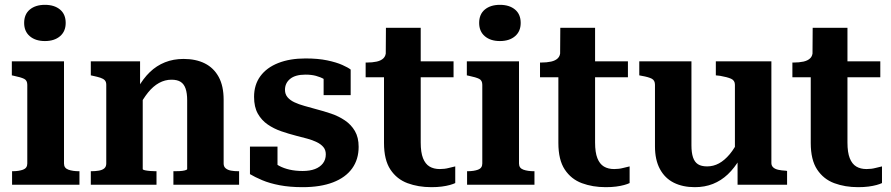

<svg xmlns="http://www.w3.org/2000/svg" viewBox="-20 -765 3691 795"><path d="M166 -595Q127 -595 103.5 -615Q80 -635 80 -670Q80 -706 103.5 -725.5Q127 -745 166 -745Q205 -745 228.5 -725.5Q252 -706 252 -670Q252 -635 228.5 -615Q205 -595 166 -595ZM245 -511V-88Q245 -69 263 -62.5Q281 -56 308 -56H309V0H30V-56H31Q58 -56 75.5 -62.5Q93 -69 93 -88V-414Q93 -432 80 -438.5Q67 -445 38 -451L29 -453V-511Z M356 0V-56H357Q375 -56 389.5 -58.5Q404 -61 412 -68Q420 -75 420 -88V-414Q420 -426 414 -432.5Q408 -439 396 -443Q384 -447 365 -451L356 -453V-511H560V-402L571 -398V-65Q571 -62 580 -60Q589 -58 602 -57Q615 -56 625 -56H628V0ZM970 0H698V-56H700Q710 -56 723 -56.5Q736 -57 745.5 -59.5Q755 -62 755 -65V-350Q755 -379 748.5 -398Q742 -417 728 -426Q714 -435 690 -435Q663 -435 638.5 -421.5Q614 -408 593 -382Q572 -356 552 -317L551 -401Q573 -440 600.5 -466.5Q628 -493 663 -507Q698 -521 740 -521Q791 -521 828 -502.5Q865 -484 885.5 -446.5Q906 -409 906 -352V-88Q906 -75 914.5 -68Q923 -61 936.5 -58.5Q950 -56 968 -56H970Z M1329 -126Q1329 -144 1319 -156Q1309 -168 1291.5 -176.5Q1274 -185 1252 -191Q1230 -197 1206 -203Q1175 -211 1144.5 -221.5Q1114 -232 1088.5 -249.5Q1063 -267 1047.5 -294.5Q1032 -322 1032 -364Q1032 -414 1058 -449.5Q1084 -485 1132 -504Q1180 -523 1245 -523Q1297 -523 1335 -515Q1373 -507 1397.5 -496Q1422 -485 1432 -477V-371H1320V-461Q1334 -462 1342 -457.5Q1350 -453 1352.5 -446Q1355 -439 1353.5 -430.5Q1352 -422 1349 -414Q1338 -428 1322.5 -437Q1307 -446 1288 -451Q1269 -456 1245 -456Q1203 -456 1181.5 -438.5Q1160 -421 1160 -393Q1160 -375 1170.5 -362.5Q1181 -350 1199 -341.5Q1217 -333 1240.5 -326.5Q1264 -320 1289 -313Q1320 -305 1351 -294.5Q1382 -284 1408 -266.5Q1434 -249 1449.5 -222.5Q1465 -196 1465 -157Q1465 -105 1438 -67.5Q1411 -30 1359 -10Q1307 10 1233 10Q1180 10 1138 2Q1096 -6 1065.5 -19Q1035 -32 1015 -44V-158H1129V-38Q1112 -47 1103 -57Q1094 -67 1091.5 -76.5Q1089 -86 1091.5 -94Q1094 -102 1101 -106Q1116 -89 1135.5 -78.5Q1155 -68 1179.5 -62.5Q1204 -57 1233 -57Q1263 -57 1284 -65Q1305 -73 1317 -88.5Q1329 -104 1329 -126Z M1494 -445V-506H1498Q1522 -506 1540 -510Q1558 -514 1568 -524Q1578 -534 1578 -552L1667 -511H1858V-445ZM1722 -175Q1722 -134 1731.5 -110Q1741 -86 1758.5 -75.5Q1776 -65 1801 -65Q1821 -65 1838 -69.5Q1855 -74 1865 -76V-7Q1857 -3 1842.5 1Q1828 5 1809 7.5Q1790 10 1766 10Q1712 10 1667.5 -6.5Q1623 -23 1596.5 -63Q1570 -103 1570 -173V-493L1577 -501L1578 -650H1722Z M2050 -595Q2011 -595 1987.5 -615Q1964 -635 1964 -670Q1964 -706 1987.5 -725.5Q2011 -745 2050 -745Q2089 -745 2112.5 -725.5Q2136 -706 2136 -670Q2136 -635 2112.5 -615Q2089 -595 2050 -595ZM2129 -511V-88Q2129 -69 2147 -62.5Q2165 -56 2192 -56H2193V0H1914V-56H1915Q1942 -56 1959.5 -62.5Q1977 -69 1977 -88V-414Q1977 -432 1964 -438.5Q1951 -445 1922 -451L1913 -453V-511Z M2216 -445V-506H2220Q2244 -506 2262 -510Q2280 -514 2290 -524Q2300 -534 2300 -552L2389 -511H2580V-445ZM2444 -175Q2444 -134 2453.5 -110Q2463 -86 2480.5 -75.5Q2498 -65 2523 -65Q2543 -65 2560 -69.5Q2577 -74 2587 -76V-7Q2579 -3 2564.5 1Q2550 5 2531 7.5Q2512 10 2488 10Q2434 10 2389.5 -6.5Q2345 -23 2318.5 -63Q2292 -103 2292 -173V-493L2299 -501L2300 -650H2444Z M2843 -511V-163Q2843 -133 2849.5 -113.5Q2856 -94 2870 -85Q2884 -76 2908 -76Q2934 -76 2957 -88.5Q2980 -101 3001.5 -126.5Q3023 -152 3042 -193L3044 -108Q3021 -69 2993.5 -43Q2966 -17 2932 -3.5Q2898 10 2857 10Q2807 10 2770 -8.5Q2733 -27 2712.5 -65Q2692 -103 2692 -159V-414Q2692 -432 2679 -439Q2666 -446 2637 -451L2627 -453V-511ZM3174 -511V-90Q3174 -79 3181.5 -72Q3189 -65 3202.5 -62Q3216 -59 3235 -58L3239 -57V0H3034V-111L3023 -113V-414Q3023 -432 3007 -439Q2991 -446 2962 -451L2944 -453V-511Z M3261 -445V-506H3265Q3289 -506 3307 -510Q3325 -514 3335 -524Q3345 -534 3345 -552L3434 -511H3625V-445ZM3489 -175Q3489 -134 3498.5 -110Q3508 -86 3525.5 -75.5Q3543 -65 3568 -65Q3588 -65 3605 -69.5Q3622 -74 3632 -76V-7Q3624 -3 3609.5 1Q3595 5 3576 7.5Q3557 10 3533 10Q3479 10 3434.5 -6.5Q3390 -23 3363.5 -63Q3337 -103 3337 -173V-493L3344 -501L3345 -650H3489Z"/></svg>

Font: Roboto Serif 28pt SemiBold
Style: Regular
Weight: 600
Designer: Greg Gazdowicz
Foundry: Commercial Type
Version: Version 1.008